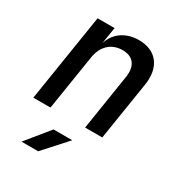

<svg xmlns="http://www.w3.org/2000/svg" viewBox="-187 -684 974 1047"><g transform="rotate(30 300.0 -160.0)"><path d="M40 0H148L203 -347C215 -424 264 -468 333 -468C399 -468 433 -426 421 -350L366 0H474L532 -366C551 -485 492 -560 383 -560C301 -560 239 -517 217 -445L234 -550H127ZM104 240H209L340 95H222Z"/></g></svg>

Font: JetBrains Mono SemiBold
Style: Italic
Weight: 472
Italic angle: -9°
Monospace: yes
Designer: Philipp Nurullin, Konstantin Bulenkov
Foundry: JetBrains
Version: Version 2.305